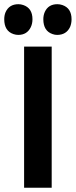

<svg xmlns="http://www.w3.org/2000/svg" viewBox="-54 -877 354 897"><path d="M97.7 -787.1Q97.7 -838.9 54.7 -853.5Q43 -857.4 32.2 -857.4Q-11.7 -857.4 -28.3 -819.3Q-34.2 -804.7 -34.2 -787.1Q-34.2 -732.4 8.8 -717.8Q20.5 -713.9 31.2 -713.9Q72.3 -713.9 89.8 -750Q97.7 -766.6 97.7 -787.1ZM280.3 -787.1Q280.3 -838.9 237.3 -853.5Q225.6 -857.4 213.9 -857.4Q171.9 -857.4 155.3 -821.3Q148.4 -805.7 148.4 -787.1Q148.4 -732.4 191.4 -717.8Q202.1 -713.9 212.9 -713.9Q255.9 -713.9 273.4 -751Q280.3 -767.6 280.3 -787.1ZM58.6 -659.2V0H187.5V-659.2Z"/></svg>

Font: Yaldevi Colombo
Style: Bold
Weight: 700
Designer: Sol Matas, Denzil Rajitha, Kosala Senevirathne and Pathum Egodawatta
Foundry: Mooniak
Version: Version 1.020 ; ttfautohint (v1.6)